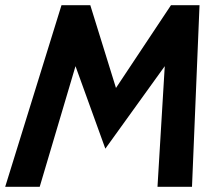

<svg xmlns="http://www.w3.org/2000/svg" viewBox="-28 -720 857 740"><path d="M209 -700H320L419 -381L631 -700H741L712 0H579L607 -465L378 -147L263 -465L125 0H-8Z"/></svg>

Font: Cabin
Style: Bold Italic
Weight: 700
Italic angle: -7°
Designer: Pablo Impallari
Foundry: Pablo Impallari. http://www.impallari.com Igino Marini. http://www.ikern.com
Version: Version 2.200